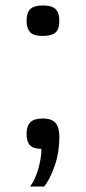

<svg xmlns="http://www.w3.org/2000/svg" viewBox="-20 -532 311 695"><path d="M194.8 -457Q194.8 -425.8 180.4 -413.8Q166 -401.9 134.8 -401.9Q100.1 -401.9 88.1 -416.5Q76.2 -431.2 76.2 -457Q76.2 -485.8 89.6 -499Q103 -512.2 134.8 -512.2Q168 -512.2 181.4 -499Q194.8 -485.8 194.8 -457ZM194.8 -38.1Q194.8 22 177 71Q159.2 120.1 140.1 143.1H88.9Q106.4 120.6 118.2 80.6Q129.9 40.5 129.9 6.8Q101.1 6.8 88.6 -6.1Q76.2 -19 76.2 -47.9Q76.2 -75.2 89.6 -89.1Q103 -103 134.8 -103Q168 -103 181.4 -86.4Q194.8 -69.8 194.8 -38.1Z"/></svg>

Font: ClearSansRegular
Style: Regular
Weight: 400
Foundry: Intel Corporation
Version: Version 1.00